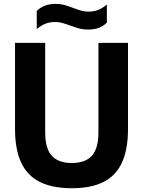

<svg xmlns="http://www.w3.org/2000/svg" viewBox="-20 -961 737 990"><path d="M57.5 -296.5V-740H213V-279.5Q213 -195.5 246.8 -158Q280.5 -120.5 350.5 -120.5Q420 -120.5 453.8 -158Q487.5 -195.5 487.5 -279.5V-740H640V-296.5Q640 -190 608.8 -122.5Q577.5 -55 513.8 -22.8Q450 9.5 350.5 9.5Q250 9.5 185.5 -22.8Q121 -55 89.2 -122.5Q57.5 -190 57.5 -296.5ZM341.5 -829.5Q315 -839 299 -843.2Q283 -847.5 265.5 -847.5Q236.5 -847.5 214.2 -838.8Q192 -830 169.5 -811V-904.5Q188.5 -923 212 -932Q235.5 -941 267.5 -941Q291 -941 311.2 -935.5Q331.5 -930 359 -919.5Q384.5 -910 401 -905.5Q417.5 -901 435 -901Q464 -901 486 -909.8Q508 -918.5 531 -937.5V-844.5Q512 -825.5 488.8 -817Q465.5 -808.5 433 -808.5Q409.5 -808.5 388.8 -814Q368 -819.5 341.5 -829.5Z"/></svg>

Font: Encode Sans Semi Condensed
Style: Bold
Weight: 700
Width: 4
Designer: Multiple Designers
Foundry: Impallari Type
Version: Version 2.000